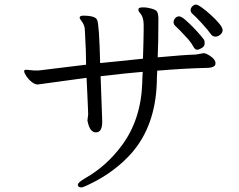

<svg xmlns="http://www.w3.org/2000/svg" viewBox="-20 -767 1040 834"><path d="M798 -596Q760 -638 740 -656Q734 -662 734 -671Q734 -680 741 -688Q748 -696 757.5 -696Q767 -696 783.5 -682Q800 -668 818.5 -649Q837 -630 850.5 -614Q864 -598 866.5 -594Q869 -590 869 -578Q869 -566 856.5 -558.5Q844 -551 835.5 -551Q827 -551 820 -564.5Q813 -578 798 -596ZM830 -530 864 -536H866Q877 -535 895.5 -522Q914 -509 916 -495V-491Q916 -472 874 -472Q784 -470 663 -460Q661 -424 661 -405Q654 -222 555 -106Q480 -19 363 36Q341 47 332.5 47Q324 47 321 43Q318 39 318 36Q318 25 352 6Q444 -47 509 -135Q593 -248 598 -409Q598 -425 600 -455Q537 -450 417 -436L424 -242V-238Q424 -192 397 -192Q374 -192 364 -226Q361 -239 360 -242V-245L363 -271Q363 -276 362 -298.5Q361 -321 359.5 -355.5Q358 -390 356 -429L144 -400Q131 -400 117 -411.5Q103 -423 94 -437Q85 -451 85 -457Q85 -463 88.5 -463.5Q92 -464 96 -464L126 -461H149L354 -486Q354 -543 349 -628L348 -645Q345 -661 335.5 -673.5Q326 -686 326 -690V-692Q329 -699 341 -699Q395 -699 402 -680Q411 -661 415 -493L601 -512Q602 -546 603 -580Q604 -614 604 -633V-661Q604 -694 586 -713Q581 -719 581 -725L582 -729Q584 -735 601.5 -735Q619 -735 638.5 -729.5Q658 -724 662.5 -716Q667 -708 668 -691V-674Q668 -588 665 -518Q783 -529 830 -530ZM898 -616Q884 -636 857 -665.5Q830 -695 819 -704Q808 -713 808 -722.5Q808 -732 815.5 -739.5Q823 -747 831 -747Q839 -747 857 -734Q875 -721 896 -702Q917 -683 932 -665Q947 -647 947 -636Q947 -625 937 -616.5Q927 -608 916 -608Q905 -608 898 -616Z"/></svg>

Font: LXGW WenKai Lite
Style: Regular
Weight: 400
Designer: LXGW / Fontworks Inc.
Foundry: LXGW / Fontworks Inc.
Version: Version 1.511; March 25, 2025